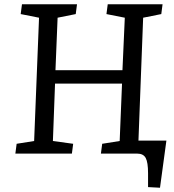

<svg xmlns="http://www.w3.org/2000/svg" viewBox="-20 -720 816 900"><path d="M52 0 58 -46 140 -59 163 -637 77 -654 83 -700H341L335 -654L250 -637L240 -391H554L565 -637L479 -654L485 -700H742L736 -654L651 -637L629 -61H760L730 160L674 157V92Q674 41 663 20.5Q652 0 623 0H453L459 -46L541 -59L552 -328H238L228 -59L323 -46L317 0Z"/></svg>

Font: Literata 12pt
Style: Italic
Weight: 400
Italic angle: -2°
Designer: Latin by Veronika Burian and Jose Scaglione. Greek by Irene Vlachou. Cyrillic by Vera Evstafieva
Foundry: TypeTogether
Version: Version 3.002